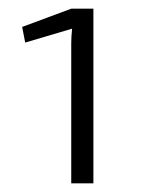

<svg xmlns="http://www.w3.org/2000/svg" viewBox="-20 -780 332 442"><path d="M195 -760V-358H144V-680Q144 -688 144.5 -696.5Q145 -705 146 -714L38 -682L31 -718L144 -760Z"/></svg>

Font: Exo 2 Light
Style: Regular
Weight: 300
Designer: Natanael Gama
Foundry: Natanael Gama
Version: Version 2.010